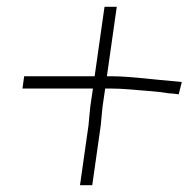

<svg xmlns="http://www.w3.org/2000/svg" viewBox="-20 -574 554 564"><path d="M281 -259 289 -314H303C321 -314 342 -313 366 -311C406 -307 441 -306 475 -300L488 -299L505 -297L514 -333L484 -336C443 -339 361 -350 308 -350H294L323 -554H287L258 -350H51L46 -314H253L245 -259L240 -206L215 -30H251L276 -206Z"/></svg>

Font: Reckless Catfish
Style: It
Weight: 400
Foundry: Cannot Into Space Fonts
Version: Version 0.2894